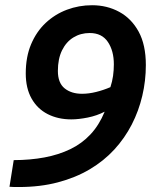

<svg xmlns="http://www.w3.org/2000/svg" viewBox="-20 -730 604 753"><path d="M54 3.5Q47 3.5 37.1 3.5Q27.2 3.5 17.2 2.5L33.8 -102Q99 -102.2 154.5 -112.6Q210 -123 255.5 -144.9Q301 -166.8 334.9 -203Q368.8 -239.2 390.5 -292Q360 -276.2 324.1 -269Q288.2 -261.8 259.5 -261.8Q207.5 -261.8 167 -282.5Q126.5 -303.2 103.8 -343.6Q81 -384 81 -442Q81 -507 102 -556.6Q123 -606.2 159.2 -640.2Q195.5 -674.2 242.5 -691.9Q289.5 -709.5 341.2 -709.5Q399.8 -709.5 447.6 -683.5Q495.5 -657.5 523.8 -605.8Q552 -554 552 -475Q552 -413.5 538.1 -354.4Q524.2 -295.2 496.9 -241.9Q469.5 -188.5 428.4 -143.6Q387.2 -98.8 331.9 -66Q276.5 -33.2 207.1 -14.9Q137.8 3.5 54 3.5ZM301.8 -362.2Q328.5 -362.2 357.1 -369.4Q385.8 -376.5 413 -388.2Q420.2 -410 423.4 -432.4Q426.5 -454.8 426.5 -477.8Q426.5 -530.8 403 -565.6Q379.5 -600.5 331.8 -600.5Q296.2 -600.5 268 -583.2Q239.8 -566 223.4 -532.8Q207 -499.5 207 -452Q207 -404.8 233.4 -383.5Q259.8 -362.2 301.8 -362.2Z"/></svg>

Font: Ubuntu Sans
Style: Italic
Weight: 400
Italic angle: -13.5°
Designer: Dalton Maag Ltd
Foundry: Dalton Maag Ltd
Version: Version 1.006